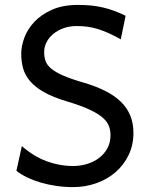

<svg xmlns="http://www.w3.org/2000/svg" viewBox="-20 -745 614 777"><path d="M468.8 -585.9Q442.4 -600.6 420.2 -610.6Q397.9 -620.6 377 -627.2Q356 -633.8 335 -636.7Q314 -639.6 290.5 -639.6Q261.2 -639.6 237.1 -630.9Q212.9 -622.1 195.3 -607.4Q177.7 -592.8 168.2 -573.7Q158.7 -554.7 158.7 -534.7Q158.7 -514.6 164.3 -498.3Q169.9 -481.9 187 -467.5Q204.1 -453.1 235.8 -439.2Q267.6 -425.3 319.8 -410.2Q368.2 -396 405.5 -377.2Q442.9 -358.4 468.3 -334Q493.7 -309.6 506.8 -278.3Q520 -247.1 520 -207.5Q520 -158.2 500.7 -117.9Q481.4 -77.6 448 -48.6Q414.6 -19.5 370.1 -3.7Q325.7 12.2 275.9 12.2Q240.7 12.2 207.3 7.3Q173.8 2.4 144.3 -6.3Q114.7 -15.1 89.8 -27.1Q64.9 -39.1 46.4 -53.7L68.4 -153.8Q117.2 -111.3 169.2 -92.3Q221.2 -73.2 275.9 -73.2Q305.2 -73.2 332.5 -81.5Q359.9 -89.8 380.9 -105.7Q401.9 -121.6 414.6 -144.8Q427.2 -168 427.2 -197.8Q427.2 -216.8 421.1 -234.1Q415 -251.5 396.5 -268.1Q377.9 -284.7 343.3 -301Q308.6 -317.4 251.5 -334.5Q194.3 -351.6 158.2 -372.1Q122.1 -392.6 101.6 -416.7Q81.1 -440.9 73.5 -468.5Q65.9 -496.1 65.9 -527.3Q65.9 -558.6 78.9 -593.3Q91.8 -627.9 119.6 -657.2Q147.5 -686.5 190.9 -705.8Q234.4 -725.1 295.4 -725.1Q323.7 -725.1 348.4 -722.7Q373 -720.2 396.2 -714.8Q419.4 -709.5 441.9 -701.2Q464.4 -692.9 488.3 -681.2Z"/></svg>

Font: Andika DR AuSIL
Style: Regular
Weight: 400
Designer: Annie Olsen & Victor Gaultney
Foundry: SIL International
Version: Version 0.003